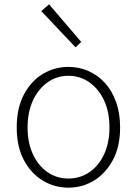

<svg xmlns="http://www.w3.org/2000/svg" viewBox="-20 -851 630 884"><path d="M295 13Q231 13 177 -19.5Q123 -52 90 -114Q57 -176 57 -264Q57 -353 90 -415.5Q123 -478 177 -510.5Q231 -543 295 -543Q343 -543 386 -524.5Q429 -506 462 -470.5Q495 -435 514 -382.5Q533 -330 533 -264Q533 -176 499.5 -114Q466 -52 412.5 -19.5Q359 13 295 13ZM295 -29Q349 -29 392 -58.5Q435 -88 459.5 -141Q484 -194 484 -264Q484 -335 459.5 -388Q435 -441 392 -471.5Q349 -502 295 -502Q241 -502 198.5 -471.5Q156 -441 131.5 -388Q107 -335 107 -264Q107 -194 131.5 -141Q156 -88 198.5 -58.5Q241 -29 295 -29ZM328 -633 170 -800 206 -831 354 -658Z"/></svg>

Font: Noto Sans TC Thin ExtraLight
Style: Regular
Weight: 250
Version: Version 2.004-H2;hotconv 1.0.118;makeotfexe 2.5.65603